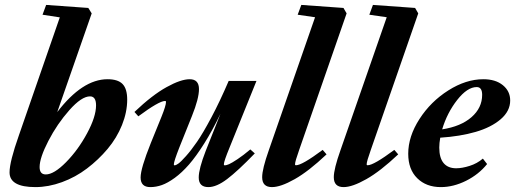

<svg xmlns="http://www.w3.org/2000/svg" viewBox="-20 -745 2082 776"><path d="M123 11.2Q18.6 11.2 18.6 -48.3Q18.6 -91.3 56.6 -198.7L221.7 -674.8L151.9 -685.5L166.5 -725.1L336.9 -712.9L350.6 -690.9L211.4 -292Q313 -424.8 414.6 -424.8Q456.5 -424.8 475.3 -405.5Q494.1 -386.2 494.1 -342.3Q494.1 -292 473.1 -239.7Q452.1 -187.5 415 -143.3Q377.9 -99.1 331.5 -64Q285.2 -28.8 230.5 -8.8Q175.8 11.2 123 11.2ZM165 -40Q198.2 -40 247.1 -89.6Q295.9 -139.2 332 -206.3Q368.2 -273.4 368.2 -319.3Q368.2 -355.5 343.8 -355.5Q309.6 -355.5 260.3 -299.8Q210.9 -244.1 175.5 -175.5Q140.1 -106.9 140.1 -69.8Q140.1 -40 165 -40Z M587.4 11.2Q548.3 11.2 548.3 -27.8Q548.3 -64 589.4 -166.5L632.8 -273.4Q650.9 -318.4 650.9 -333Q650.9 -336.9 647 -336.9Q623 -336.9 539.1 -274.9L523.4 -292.5Q595.2 -360.8 653.1 -392.8Q710.9 -424.8 746.6 -424.8Q784.2 -424.8 784.2 -384.8Q784.2 -346.7 755.9 -276.4L704.6 -148.4Q682.6 -92.3 682.6 -80.6Q682.6 -76.7 686.5 -76.7Q690.4 -76.7 700.7 -83.7Q710.9 -90.8 731.4 -113.8Q752 -136.7 776.1 -171.6Q800.3 -206.5 834.7 -271.2Q869.1 -335.9 904.3 -418H1016.6L907.7 -148.4Q884.8 -92.8 884.8 -81.1Q884.8 -76.7 888.7 -76.7Q894.5 -76.7 905.8 -81.5Q917 -86.4 940.2 -101.8Q963.4 -117.2 991.7 -141.1L1009.8 -125Q940.9 -53.7 897.9 -21.2Q855 11.2 822.3 11.2Q783.2 11.2 783.2 -27.8Q783.2 -62.5 811.5 -135.3L871.1 -285.2Q838.4 -217.3 805.4 -165Q772.5 -112.8 743.7 -79.8Q714.8 -46.9 686.3 -26.1Q657.7 -5.4 634.3 2.9Q610.8 11.2 587.4 11.2Z M1079.1 11.2Q1039.6 11.2 1039.6 -28.8Q1039.6 -62 1066.4 -137.7L1253.4 -675.3L1183.1 -685.5L1197.8 -725.1L1368.2 -712.9L1380.9 -690.9L1189.5 -140.1Q1172.4 -92.3 1172.4 -81.1Q1172.4 -77.1 1176.3 -77.1Q1200.7 -77.1 1284.2 -139.2L1299.8 -121.1Q1227.5 -52.7 1170.9 -20.8Q1114.3 11.2 1079.1 11.2Z M1368.7 11.2Q1329.1 11.2 1329.1 -28.8Q1329.1 -62 1356 -137.7L1543 -675.3L1472.7 -685.5L1487.3 -725.1L1657.7 -712.9L1670.4 -690.9L1479 -140.1Q1461.9 -92.3 1461.9 -81.1Q1461.9 -77.1 1465.8 -77.1Q1490.2 -77.1 1573.7 -139.2L1589.4 -121.1Q1517.1 -52.7 1460.4 -20.8Q1403.8 11.2 1368.7 11.2Z M1761.7 11.2Q1702.6 11.2 1666.3 -24.7Q1629.9 -60.5 1629.9 -123.5Q1629.9 -193.4 1675.3 -263.9Q1720.7 -334.5 1792 -379.6Q1863.3 -424.8 1933.6 -424.8Q1982.9 -424.8 2012.5 -400.6Q2042 -376.5 2042 -338.9Q2042 -295.9 2003.4 -262.9Q1964.8 -230 1902.3 -211.9Q1839.8 -193.8 1759.3 -188.5Q1755.4 -166.5 1755.4 -148.4Q1755.4 -106.9 1772.9 -85.9Q1790.5 -64.9 1823.7 -64.9Q1847.7 -64.9 1877.9 -74.5Q1908.2 -84 1931.6 -104L1948.7 -82Q1915 -40 1863.8 -14.4Q1812.5 11.2 1761.7 11.2ZM1906.7 -393.1Q1868.7 -393.1 1827.9 -341.1Q1787.1 -289.1 1767.1 -222.2Q1842.8 -233.9 1885.7 -271.5Q1928.7 -309.1 1928.7 -361.8Q1928.7 -393.1 1906.7 -393.1Z"/></svg>

Font: Elstob 18pt ExtraBold
Style: Italic
Weight: 800
Italic angle: -20°
Designer: Peter S. Baker
Version: Version 1.015